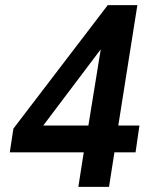

<svg xmlns="http://www.w3.org/2000/svg" viewBox="-20 -725 589 745"><path d="M284 0 305 -134H18L32 -226L398 -705H513L439 -238H521L506 -134H424L403 0ZM323 -238 375 -559H390L129 -213L128 -238Z"/></svg>

Font: Nunito Sans 10pt SemiCondensed
Style: Bold Italic
Weight: 700
Width: 4
Italic angle: -9°
Designer: Vernon Adams
Foundry: Vernon Adams
Version: Version 3.101;gftools[0.9.27]